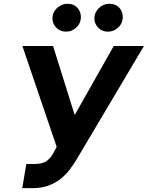

<svg xmlns="http://www.w3.org/2000/svg" viewBox="-20 -966 767 996"><path d="M540.5 -801.8Q507.1 -801.8 486.5 -825.6Q469.5 -844.8 469.5 -870.7Q469.5 -900.6 492.5 -923.7Q515.3 -946.4 547.2 -946.4Q582 -946.4 601.2 -922.9Q616.8 -904.1 616.8 -878.6Q616.8 -845.2 593.4 -823.5Q570.7 -801.8 540.5 -801.8ZM323.2 -801.8Q291.5 -801.8 271.7 -822.8Q252.1 -843.4 252.1 -871.1Q252.1 -886.4 259.1 -901.5Q266 -916.5 280.9 -928.6Q302.9 -946.4 329.9 -946.4Q364.7 -946.4 383.9 -922.9Q399.5 -904.1 399.5 -878.6Q399.5 -845.2 376.1 -823.5Q353.3 -801.8 323.2 -801.8ZM149.9 9.9H95.5L116.5 -115.1H155.9Q199.9 -115.1 222.7 -131.4Q245.7 -148.1 261 -180L274.1 -203.8L96.2 -727.3H255.3L367.5 -369.3L570 -727.3H726.6L379.6 -142.8Q362.2 -113.3 341.3 -85.8Q320.3 -58.2 292.8 -36.9Q265.3 -15.6 230.3 -2.8Q195.3 9.9 149.9 9.9Z"/></svg>

Font: Linik Sans
Style: Bold Italic
Weight: 700
Italic angle: 9°
Designer: Fonts by Rasmus Andersson / Changes by Cristiano Sobral with parts from Marc Monis
Foundry: rsms
Version: Version 3.020; ttfautohint (v1.6)